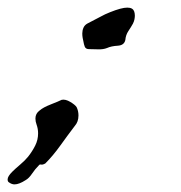

<svg xmlns="http://www.w3.org/2000/svg" viewBox="-57 -372 474 504"><path d="M177 -243Q168 -243 165.5 -249.5Q163 -256 162 -263Q161 -267 160 -272.5Q159 -278 159 -284Q159 -292 162 -299Q165 -306 172 -310Q192 -320 205.5 -327.5Q219 -335 232 -340Q262 -352 277 -352Q292 -352 295 -342V-343Q297 -337 297 -331Q297 -327 296 -321.5Q295 -316 292 -310Q287 -301 280 -290.5Q273 -280 272 -267Q269 -253 252 -252Q235 -251 224 -246Q214 -242 200 -242.5Q186 -243 179 -243ZM-19 112Q-26 112 -33 107Q-37 105 -37 99Q-37 91 -25 79Q-17 71 -4 60Q9 49 17 39Q28 25 35.5 10Q43 -5 43 -22Q43 -34 39 -45Q36 -53 36 -61Q36 -74 47 -82Q56 -90 76.5 -98Q97 -106 105 -110Q115 -112 127.5 -104.5Q140 -97 144 -91Q149 -81 149 -69Q149 -52 139 -41Q120 -16 101 10.5Q82 37 62 57Q55 61 51 60Q47 59 45 62Q35 72 27 84Q19 96 10 101Q-7 112 -19 112Z"/></svg>

Font: Vujahday Script
Style: Regular
Weight: 400
Designer: Robert E. Leuschke
Foundry: Robert E. Leuschke
Version: Version 1.010; ttfautohint (v1.8.3)